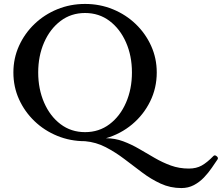

<svg xmlns="http://www.w3.org/2000/svg" viewBox="-20 -704 1127 975"><path d="M1063 89Q1070 81 1080 89Q1090 97 1085 105Q1072 124 1055 149Q1038 174 1015.5 197.5Q993 221 964.5 236Q936 251 901 251Q845 251 796 228.5Q747 206 702 172Q657 138 611.5 103.5Q566 69 517 43.5Q468 18 412 13Q337 13 271 -14Q205 -41 155 -89Q105 -137 76.5 -200Q48 -263 48 -336Q48 -408 76.5 -471Q105 -534 155 -582Q205 -630 271 -657Q337 -684 412 -684Q487 -684 553 -657Q619 -630 669 -582Q719 -534 747.5 -471Q776 -408 776 -336Q776 -257 742.5 -189Q709 -121 651 -72.5Q593 -24 518 -2Q564 -2 605.5 13.5Q647 29 686.5 52Q726 75 765.5 98Q805 121 847.5 136.5Q890 152 939 152Q977 152 1004.5 136.5Q1032 121 1063 89ZM412 -638Q341 -638 287.5 -597.5Q234 -557 204 -488.5Q174 -420 174 -336Q174 -252 204 -183Q234 -114 287.5 -73.5Q341 -33 412 -33Q483 -33 536.5 -73.5Q590 -114 620 -183Q650 -252 650 -336Q650 -420 620 -488.5Q590 -557 536.5 -597.5Q483 -638 412 -638Z"/></svg>

Font: Sedan SC
Style: Regular
Weight: 400
Designer: Sebastian Salazar
Foundry: Sebastian Salazar
Version: Version 1.100; ttfautohint (v1.8.4.7-5d5b)